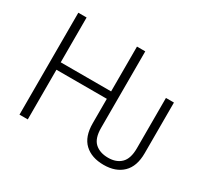

<svg xmlns="http://www.w3.org/2000/svg" viewBox="-143 -935 1255 1165"><g transform="rotate(30 484.5 -352.5)"><path d="M100 0V-714H158V-400H511V-714H569V-178Q569 -104 603.5 -73Q638 -42 696 -42Q753 -42 786 -74.5Q819 -107 819 -179V-532H875V-177Q875 -85 826.5 -38Q778 9 694 9Q609 9 560 -37Q511 -83 511 -177V-348H158V0Z"/></g></svg>

Font: Noto Sans Light
Style: Regular
Weight: 300
Designer: Monotype Design Team
Foundry: Monotype Imaging Inc.
Version: Version 2.007